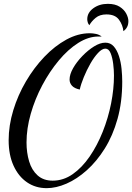

<svg xmlns="http://www.w3.org/2000/svg" viewBox="-20 -892 688 999"><path d="M223 87Q165 87 120.5 56.5Q76 26 50.5 -30Q25 -86 25 -162Q25 -239 49 -318Q73 -397 115 -468.5Q157 -540 211 -596.5Q265 -653 325.5 -686Q386 -719 447 -719Q463 -719 479.5 -715.5Q496 -712 509 -702Q502 -702 498.5 -702Q495 -702 492 -702Q440 -702 387 -668.5Q334 -635 286 -577.5Q238 -520 200 -448.5Q162 -377 140 -300Q118 -223 118 -151Q118 -98 131.5 -52.5Q145 -7 175.5 20.5Q206 48 254 48Q310 48 358.5 14Q407 -20 446.5 -77.5Q486 -135 514.5 -206.5Q543 -278 558 -353.5Q573 -429 573 -499Q573 -527 569 -559.5Q565 -592 555.5 -615.5Q546 -639 528 -639Q511 -639 490 -616.5Q469 -594 450 -560.5Q431 -527 416 -490.5Q401 -454 395 -426Q367 -432 354.5 -446Q342 -460 342 -478Q342 -505 360.5 -537.5Q379 -570 408.5 -600.5Q438 -631 469.5 -650.5Q501 -670 528 -670Q555 -670 572 -650.5Q589 -631 599 -600Q609 -569 612.5 -533.5Q616 -498 616 -468Q616 -361 591.5 -273.5Q567 -186 525 -119Q483 -52 431.5 -6Q380 40 326 63.5Q272 87 223 87ZM622 -730Q619 -762 599 -789.5Q579 -817 534 -817Q499 -817 477.5 -799Q456 -781 445 -761Q439 -767 436.5 -776Q434 -785 434 -792Q434 -826 465.5 -849Q497 -872 541 -872Q579 -872 602.5 -857Q626 -842 637 -821Q648 -800 648 -782Q648 -764 641 -751Q634 -738 622 -730Z"/></svg>

Font: Dancing Script Medium
Style: Regular
Weight: 500
Designer: Pablo Impallari
Foundry: Pablo Impallari
Version: Version 2.000